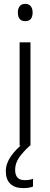

<svg xmlns="http://www.w3.org/2000/svg" viewBox="-20 -750 258 989"><path d="M110 -730Q129 -730 138.5 -718Q148 -706 148 -686Q148 -641 110 -641Q72 -641 72 -686Q72 -706 81.5 -718Q91 -730 110 -730ZM137 -532V0H81V-532ZM58 125Q58 178 107 178Q121 178 132 176Q143 174 150 171V211Q140 215 127.5 217Q115 219 99 219Q57 219 33.5 197Q10 175 10 132Q10 93 35.5 56Q61 19 101 -12L134 0Q99 32 78.5 61.5Q58 91 58 125Z"/></svg>

Font: Noto Sans Arabic UI SmCn Lt
Style: Regular
Weight: 300
Width: 4
Designer: Monotype Design Team, Nadine Chahine and Nizar Qandah
Foundry: Monotype Imaging Inc.
Version: Version 2.010; ttfautohint (v1.8.4.7-5d5b)